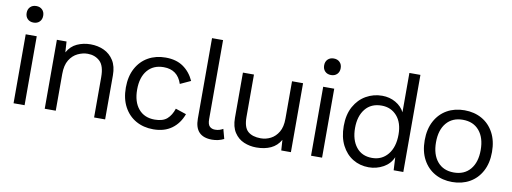

<svg xmlns="http://www.w3.org/2000/svg" viewBox="-59 -1037 3654 1371"><g transform="rotate(10 1768.0 -351.0)"><path d="M153 -500V0H73V-500ZM113 -712Q140 -712 156.5 -695.5Q173 -679 173 -652Q173 -625 156.5 -608.5Q140 -592 113 -592Q86 -592 69.5 -608.5Q53 -625 53 -652Q53 -679 69.5 -695.5Q86 -712 113 -712Z M299 0V-500H369L374 -422Q400 -469 445 -489.5Q490 -510 542 -510Q596 -510 640 -489.5Q684 -469 710.5 -427Q737 -385 737 -320V0H657V-292Q657 -375 621.5 -407.5Q586 -440 534 -440Q498 -440 462 -423Q426 -406 402.5 -368Q379 -330 379 -266V0Z M1087 -510Q1164 -510 1215 -474.5Q1266 -439 1294 -377L1218 -342Q1186 -440 1085 -440Q1010 -440 967.5 -389.5Q925 -339 925 -250Q925 -161 967.5 -110.5Q1010 -60 1085 -60Q1144 -60 1174.5 -87Q1205 -114 1221 -163L1299 -137Q1274 -68 1220.5 -29Q1167 10 1087 10Q1016 10 961 -21Q906 -52 874.5 -110.5Q843 -169 843 -250Q843 -331 874.5 -389.5Q906 -448 961 -479Q1016 -510 1087 -510Z M1468 -704V-131Q1468 -93 1483 -78.5Q1498 -64 1522 -64Q1540 -64 1554 -68.5Q1568 -73 1580 -80L1599 -10Q1559 10 1513 10Q1388 10 1388 -120V-704Z M1834 10Q1786 10 1743.5 -8Q1701 -26 1674.5 -66.5Q1648 -107 1648 -172V-500H1728V-193Q1728 -117 1761 -88.5Q1794 -60 1854 -60Q1892 -60 1926 -77.5Q1960 -95 1982 -132Q2004 -169 2004 -228V-500H2084V0H2014L2009 -76Q1983 -31 1938.5 -10.5Q1894 10 1834 10Z M2310 -500V0H2230V-500ZM2270 -712Q2297 -712 2313.5 -695.5Q2330 -679 2330 -652Q2330 -625 2313.5 -608.5Q2297 -592 2270 -592Q2243 -592 2226.5 -608.5Q2210 -625 2210 -652Q2210 -679 2226.5 -695.5Q2243 -712 2270 -712Z M2649 10Q2585 10 2534 -21Q2483 -52 2453 -110.5Q2423 -169 2423 -250Q2423 -333 2455 -391Q2487 -449 2540.5 -479.5Q2594 -510 2657 -510Q2711 -510 2754.5 -485Q2798 -460 2819 -419V-704H2899V0H2829L2824 -94Q2803 -44 2754 -17Q2705 10 2649 10ZM2661 -60Q2732 -60 2775.5 -113Q2819 -166 2819 -257Q2819 -343 2776 -391.5Q2733 -440 2665 -440Q2589 -440 2547 -388Q2505 -336 2505 -250Q2505 -164 2546 -112Q2587 -60 2661 -60Z M3254 -510Q3325 -510 3380 -479Q3435 -448 3466.5 -389.5Q3498 -331 3498 -250Q3498 -169 3466.5 -110.5Q3435 -52 3380 -21Q3325 10 3254 10Q3183 10 3128 -21Q3073 -52 3041.5 -110.5Q3010 -169 3010 -250Q3010 -331 3041.5 -389.5Q3073 -448 3128 -479Q3183 -510 3254 -510ZM3254 -441Q3178 -441 3135 -390Q3092 -339 3092 -250Q3092 -161 3135 -110Q3178 -59 3254 -59Q3330 -59 3373 -110Q3416 -161 3416 -250Q3416 -339 3373 -390Q3330 -441 3254 -441Z"/></g></svg>

Font: Prodigy Sans
Style: Regular
Weight: 400
Designer: Wei Huang
Foundry: Wei Huang
Version: Version 1.003; ttfautohint (v1.8.3)